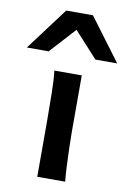

<svg xmlns="http://www.w3.org/2000/svg" viewBox="-150 -835 601 889"><g transform="rotate(10 150.5 -390.5)"><path d="M82 -498H210.9Q210.9 -451.2 210.9 -398.7Q210.9 -346.2 210.9 -301.5Q210.9 -256.8 210.9 -231.9Q210.9 -200.7 212.2 -156Q213.4 -111.3 215.6 -68.8Q217.8 -26.4 220.7 0H89.4Q89.4 -35.2 89.4 -82.5Q89.4 -129.9 89.4 -177Q89.4 -224.1 89.4 -258.8Q89.4 -330.1 88.1 -394.8Q86.9 -459.5 82 -498ZM40.5 -581.1H-62L87.9 -781.2H213.4L362.8 -581.1H260.3L150.4 -701.7Z"/></g></svg>

Font: Kanchenjunga
Style: Bold
Weight: 700
Designer: Becca Hirsbrunner Spalinger
Foundry: SIL International
Version: Version 2.001